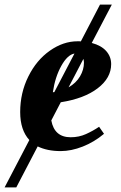

<svg xmlns="http://www.w3.org/2000/svg" viewBox="-65 -652 529 841"><path d="M421.9 -371.1Q421.9 -310.5 363 -265.4Q304.2 -220.2 201.2 -204.1L159.7 -124.5Q173.3 -50.8 244.6 -50.8Q280.8 -50.8 311.5 -64.7Q342.3 -78.6 369.1 -96.7L390.6 -65.9Q347.7 -29.8 297.4 -10Q247.1 9.8 200.7 9.8Q142.1 9.8 100.1 -10.7L6.3 168.9H-44.9L63.5 -38.6Q23.4 -82.5 23.4 -161.1Q23.4 -245.1 59.1 -316.9Q94.7 -388.7 153.3 -429.9Q211.9 -471.2 274.9 -471.2H282.2L289.1 -470.7L373 -631.8H424.8L336.9 -463.9Q378.9 -452.6 400.4 -428.2Q421.9 -403.8 421.9 -371.1ZM166.5 -248 172.9 -248.5 261.2 -417.5Q230.5 -412.1 203.4 -363.3Q176.3 -314.5 166.5 -248ZM302.7 -377.4Q302.7 -385.7 300.3 -394L235.4 -269.5Q268.1 -288.1 285.4 -317.4Q302.7 -346.7 302.7 -377.4Z"/></svg>

Font: Liberation Serif
Style: Bold Italic
Weight: 700
Italic angle: -16.333°
Designer: Steve Matteson
Foundry: Ascender Corporation
Version: Version 2.1.5